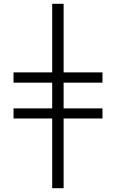

<svg xmlns="http://www.w3.org/2000/svg" viewBox="-20 -803 609 1008"><path d="M254 185V-181H51V-234H254V-369H51V-423H254V-783H314V-423H518V-369H314V-234H518V-181H314V185Z"/></svg>

Font: Ubuntu Sans Light
Style: Regular
Weight: 300
Designer: Dalton Maag Ltd
Foundry: Dalton Maag Ltd
Version: Version 1.006; ttfautohint (v1.8.4.7-5d5b)